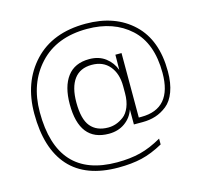

<svg xmlns="http://www.w3.org/2000/svg" viewBox="-127 -884 1268 1208"><g transform="rotate(-15 506.5 -280.0)"><path d="M662 -53V-151Q645 -100 601 -68.5Q557 -37 496 -37Q305 -37 305 -280Q305 -395 353 -459Q401 -523 496 -523Q559 -523 601.5 -490.5Q644 -458 662 -408L663 -507H703V-87H720Q920 -87 920 -320Q920 -514 812.5 -612Q705 -710 532 -710Q334 -710 222 -589.5Q110 -469 110 -280Q110 150 499 150Q585 150 652 133Q719 116 792 74V112Q718 153 651.5 168.5Q585 184 499 184Q287 184 180.5 65.5Q74 -53 74 -280Q74 -485 195 -614.5Q316 -744 532 -744Q723 -744 839 -634.5Q955 -525 955 -320Q955 -244 934.5 -189Q914 -134 878.5 -106Q843 -78 804 -65.5Q765 -53 719 -53ZM348 -280Q348 -171 387.5 -123.5Q427 -76 502 -76Q528 -76 553 -84.5Q578 -93 603 -111.5Q628 -130 643.5 -168Q659 -206 659 -257V-303Q659 -385 617.5 -434.5Q576 -484 502 -484Q426 -484 387 -431.5Q348 -379 348 -280Z"/></g></svg>

Font: Nacelle UltraLight
Style: Regular
Weight: 200
Designer: Sora Sagano
Foundry: Sora Sagano
Version: Version 1.000;FEAKit 1.0